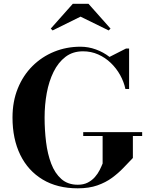

<svg xmlns="http://www.w3.org/2000/svg" viewBox="-20 -1014 809 1044"><path d="M432.5 -295.5H753V-274.5H702.5V-155Q678 -129.5 650.8 -101Q623.5 -72.5 589.2 -47.2Q555 -22 509.5 -6Q464 10 403 10Q291.5 10 212 -37.8Q132.5 -85.5 90.2 -172Q48 -258.5 48 -375Q48 -462.5 76.8 -533.2Q105.5 -604 156.5 -654.8Q207.5 -705.5 274.5 -732.8Q341.5 -760 417.5 -760Q460.5 -760 501.2 -745.2Q542 -730.5 575.5 -704.5L665 -750H682V-530H662Q653.5 -569.5 633.2 -606Q613 -642.5 582.5 -671.8Q552 -701 513.8 -718Q475.5 -735 431.5 -735Q375.5 -735 336 -704.8Q296.5 -674.5 271.2 -623.2Q246 -572 234.2 -507.8Q222.5 -443.5 222.5 -375Q222.5 -307 230.5 -241.8Q238.5 -176.5 258.5 -124Q278.5 -71.5 313.8 -40.5Q349 -9.5 403 -9.5Q434.5 -9.5 457.2 -21.2Q480 -33 496 -51.2Q512 -69.5 522 -89.5Q532 -109.5 538 -125V-274.5H432.5ZM266 -848.5 256 -858.5 376 -993.5H461L581 -858.5L571 -848.5L418 -923.5Z"/></svg>

Font: Bodoni Moda 11pt
Style: Bold
Weight: 700
Designer: Owen Earl
Foundry: indestructible type
Version: Version 2.004